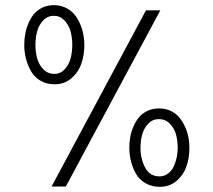

<svg xmlns="http://www.w3.org/2000/svg" viewBox="-20 -721 820 738"><path d="M189.9 -397Q158.2 -397 134.5 -411.4Q110.8 -425.8 98.1 -449.2Q85.4 -472.7 79.3 -497.6Q73.2 -522.5 73.2 -547.9Q73.2 -568.4 76.7 -588.9Q80.1 -609.4 88.6 -629.9Q97.2 -650.4 109.6 -666Q122.1 -681.6 142.1 -691.4Q162.1 -701.2 187 -701.2Q215.8 -701.2 238.8 -688Q261.7 -674.8 275.6 -652.6Q289.6 -630.4 296.9 -603.5Q304.2 -576.7 304.2 -547.9Q304.2 -509.3 292.5 -475.8Q280.8 -442.4 253.9 -419.7Q227.1 -397 189.9 -397ZM178.2 -3.9 541 -681.2H596.2L232.9 -3.9ZM189 -437Q212.9 -437 229.2 -455.3Q245.6 -473.6 251.7 -497.8Q257.8 -522 257.8 -548.8Q257.8 -576.2 251.2 -600.3Q244.6 -624.5 228 -642.3Q211.4 -660.2 187 -660.2Q162.6 -660.2 145.8 -642.1Q128.9 -624 122.6 -599.9Q116.2 -575.7 116.2 -547.9Q116.2 -520.5 122.8 -496.6Q129.4 -472.7 146.5 -454.8Q163.6 -437 189 -437ZM594.2 -2.9Q562.5 -2.9 538.6 -17.1Q514.6 -31.2 502 -54.2Q489.3 -77.1 483.2 -102.1Q477.1 -127 477.1 -152.8Q477.1 -173.3 480.5 -193.4Q483.9 -213.4 492.4 -233.6Q501 -253.9 513.4 -269.3Q525.9 -284.7 545.9 -294.4Q565.9 -304.2 590.8 -304.2Q646.5 -304.2 677.2 -258.8Q708 -213.4 708 -151.9Q708 -113.3 696.3 -80.3Q684.6 -47.4 658 -25.1Q631.3 -2.9 594.2 -2.9ZM592.8 -43Q610.8 -43 625.2 -53.5Q639.6 -64 647.5 -80.6Q655.3 -97.2 659.2 -115.7Q663.1 -134.3 663.1 -152.8Q663.1 -180.2 656.5 -204.1Q649.9 -228 632.8 -245.6Q615.7 -263.2 590.8 -263.2Q566.4 -263.2 549.8 -245.6Q533.2 -228 526.6 -204.1Q520 -180.2 520 -152.8Q520 -109.9 538.1 -76.4Q556.2 -43 592.8 -43Z"/></svg>

Font: HK Grotesk Light
Style: Regular
Weight: 300
Designer: Alfredo Marco Pradil and Stefan Peev
Foundry: Hanken Design Co.
Version: Version 1.045;PS 001.045;hotconv 1.0.88;makeotf.lib2.5.64775